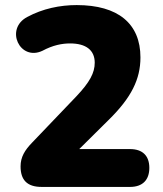

<svg xmlns="http://www.w3.org/2000/svg" viewBox="-20 -736 640 756"><path d="M492 0C541 0 568 -27 568 -75C568 -123 541 -149 492 -149H292L407 -263C498 -352 533 -425 533 -510C533 -643 445 -716 282 -716C216 -716 148 -702 87 -669C-2 -622 58 -494 147 -536C188 -558 224 -565 256 -565C318 -565 353 -539 353 -489C353 -449 333 -412 281 -357L106 -174C78 -145 61 -118 61 -81C61 -28 86 0 144 0Z"/></svg>

Font: Nunito Black
Style: Regular
Weight: 900
Designer: Vernon Adams
Foundry: Vernon Adams
Version: Version 3.602